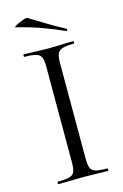

<svg xmlns="http://www.w3.org/2000/svg" viewBox="-120 -839 573 893"><g transform="rotate(-15 166.0 -392.5)"><path d="M199 -81Q199 -52 205 -37Q211 -22 229.5 -17Q248 -12 284 -12Q287 -12 287 -6Q287 0 284 0Q260 0 230.5 -1Q201 -2 165 -2Q132 -2 101.5 -1Q71 0 47 0Q44 0 44 -6Q44 -12 47 -12Q83 -12 102 -17Q121 -22 127 -37Q133 -52 133 -81V-544Q133 -573 127 -587.5Q121 -602 102 -607.5Q83 -613 47 -613Q44 -613 44 -619Q44 -625 47 -625Q71 -625 101.5 -623.5Q132 -622 165 -622Q201 -622 231 -623.5Q261 -625 284 -625Q287 -625 287 -619Q287 -613 284 -613Q248 -613 229.5 -607Q211 -601 205 -586Q199 -571 199 -542ZM265 -679Q214 -702 161.5 -721Q109 -740 43 -756Q37 -757 44.5 -762Q52 -767 65.5 -773Q79 -779 91.5 -783Q104 -787 107 -784Q146 -761 184.5 -737Q223 -713 269 -689Q273 -688 271.5 -682.5Q270 -677 265 -679Z"/></g></svg>

Font: Cormorant Garamond Light
Style: Regular
Weight: 400
Version: Version 4.001